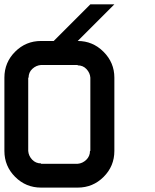

<svg xmlns="http://www.w3.org/2000/svg" viewBox="-20 -853 707 873"><path d="M333.3 -108.3Q355 -110 372.1 -126.2Q389.2 -142.5 389.2 -166.7H390.8V-500Q389.2 -521.7 373.3 -538.8Q357.5 -555.8 333.3 -555.8V-557.5H166.7Q144.2 -555.8 127.1 -540Q110 -524.2 110 -500H108.3V-166.7Q110 -144.2 126.2 -127.1Q142.5 -110 166.7 -110V-108.3ZM333.3 0H166.7Q97.5 0 48.8 -48.8Q0 -97.5 0 -166.7V-500Q0 -569.2 48.8 -617.9Q97.5 -666.7 166.7 -666.7H224.2Q357.5 -799.2 390.8 -833.3H500L333.3 -666.7Q401.7 -666.7 450.8 -617.5Q500 -568.3 500 -500V-166.7Q500 -97.5 451.2 -48.8Q402.5 0 333.3 0Z"/></svg>

Font: 0xA000-Squareish-Mono
Style: Squareish-Mono-Bold
Weight: 700
Version: Version 0.1